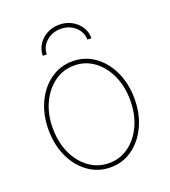

<svg xmlns="http://www.w3.org/2000/svg" viewBox="-137 -839 839 949"><g transform="rotate(-20 282.5 -364.0)"><path d="M283.2 10.7Q218.3 10.7 167 -25.9Q115.7 -62.5 86.2 -125.7Q56.6 -189 56.6 -268.6Q56.6 -348.1 86.2 -411.1Q115.7 -474.1 167 -510.5Q218.3 -546.9 283.2 -546.9Q347.7 -546.9 398.7 -510.5Q449.7 -474.1 479.2 -410.9Q508.8 -347.7 508.8 -268.6Q508.8 -189 479.2 -125.7Q449.7 -62.5 398.9 -25.9Q348.1 10.7 283.2 10.7ZM283.2 -11.7Q341.3 -11.7 387.2 -45.2Q433.1 -78.6 459.7 -136.7Q486.3 -194.8 486.3 -268.6Q486.3 -341.8 459.7 -399.7Q433.1 -457.5 387.2 -491Q341.3 -524.4 283.2 -524.4Q225.1 -524.4 179 -490.7Q132.8 -457 106 -399.4Q79.1 -341.8 79.1 -268.6Q79.1 -194.8 105.7 -136.7Q132.3 -78.6 178.5 -45.2Q224.6 -11.7 283.2 -11.7ZM282.7 -739.3Q318.8 -739.3 347.9 -723.6Q377 -708 394 -681.4Q411.1 -654.8 411.1 -622.1H389.6Q389.6 -662.1 358.4 -689.7Q327.1 -717.3 283.2 -717.3Q238.8 -717.3 207.5 -689.7Q176.3 -662.1 176.3 -622.1H155.3Q155.3 -654.8 172.4 -681.4Q189.5 -708 218.5 -723.6Q247.6 -739.3 282.7 -739.3Z"/></g></svg>

Font: Inter 18pt Thin
Style: Regular
Weight: 250
Designer: Rasmus Andersson
Foundry: rsms
Version: Version 4.001;git-66647c0bb